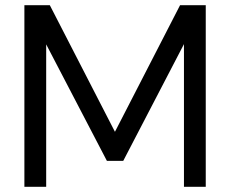

<svg xmlns="http://www.w3.org/2000/svg" viewBox="-20 -720 887 740"><path d="M74 0V-700H172L423 -212L674 -700H773V0H689V-550L455 -100H392L158 -549V0Z"/></svg>

Font: DM Sans 24pt
Style: Regular
Weight: 400
Designer: Colophon Foundry, Jonny Pinhorn
Foundry: Colophon Foundry
Version: Version 4.004;gftools[0.9.30]